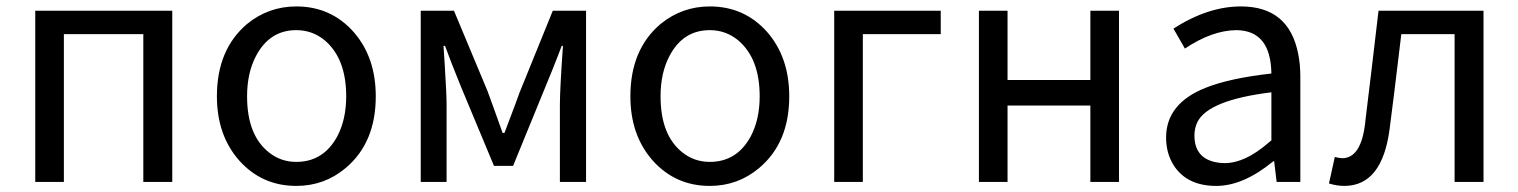

<svg xmlns="http://www.w3.org/2000/svg" viewBox="-20 -577 4816 609"><path d="M91.8 0V-543H526.4V0H434.6V-468.8H182.6V0Z M919.9 12.7Q810.5 12.7 738.3 -68.4Q668 -148.4 668 -271.5Q668 -419.9 763.7 -501Q832 -556.6 919.9 -556.6Q1030.3 -556.6 1102.5 -474.6Q1171.9 -394.5 1171.9 -271.5Q1171.9 -124 1076.2 -43.9Q1008.8 12.7 919.9 12.7ZM919.9 -63.5Q1005.9 -63.5 1049.8 -144.5Q1078.1 -198.2 1078.1 -271.5Q1078.1 -391.6 1009.8 -449.2Q970.7 -481.4 919.9 -481.4Q835 -481.4 792 -399.4Q763.7 -345.7 763.7 -271.5Q763.7 -147.5 834 -92.8Q871.1 -63.5 919.9 -63.5Z M1314.5 0V-543H1419.9L1526.4 -288.1Q1534.2 -265.6 1549.8 -223.6Q1566.4 -177.7 1574.2 -155.3H1580.1Q1627.9 -281.2 1628.9 -286.1Q1629.9 -287.1 1629.9 -288.1L1733.4 -543H1838.9V0H1755.9V-245.1Q1755.9 -293 1765.6 -431.6H1761.7Q1752 -405.3 1730.5 -351.6Q1716.8 -318.4 1710.9 -303.7L1607.4 -50.8H1546.9L1441.4 -303.7Q1409.2 -382.8 1391.6 -431.6H1386.7Q1387.7 -414.1 1390.6 -372.1Q1396.5 -277.3 1396.5 -245.1V0Z M2231.4 12.7Q2122.1 12.7 2049.8 -68.4Q1979.5 -148.4 1979.5 -271.5Q1979.5 -419.9 2075.2 -501Q2143.6 -556.6 2231.4 -556.6Q2341.8 -556.6 2414.1 -474.6Q2483.4 -394.5 2483.4 -271.5Q2483.4 -124 2387.7 -43.9Q2320.3 12.7 2231.4 12.7ZM2231.4 -63.5Q2317.4 -63.5 2361.3 -144.5Q2389.6 -198.2 2389.6 -271.5Q2389.6 -391.6 2321.3 -449.2Q2282.2 -481.4 2231.4 -481.4Q2146.5 -481.4 2103.5 -399.4Q2075.2 -345.7 2075.2 -271.5Q2075.2 -147.5 2145.5 -92.8Q2182.6 -63.5 2231.4 -63.5Z M2626 0V-543H2963.9V-468.8H2716.8V0Z M3085 0V-543H3175.8V-323.2H3438.5V-543H3529.3V0H3438.5V-242.2H3175.8V0Z M3837.9 12.7Q3744.1 12.7 3702.1 -53.7Q3678.7 -91.8 3678.7 -140.6Q3678.7 -249 3804.7 -298.8Q3880.9 -329.1 4012.7 -343.8Q4010.7 -480.5 3901.4 -481.4Q3824.2 -480.5 3738.3 -422.9L3702.1 -486.3Q3811.5 -556.6 3916 -556.6Q4068.4 -556.6 4097.7 -406.2Q4104.5 -373 4104.5 -334V0H4029.3L4021.5 -65.4H4018.6Q3923.8 12.7 3837.9 12.7ZM3864.3 -59.6Q3928.7 -59.6 4002 -123Q4007.8 -127.9 4012.7 -131.8V-284.2Q3813.5 -259.8 3778.3 -190.4Q3768.6 -170.9 3768.6 -147.5Q3768.6 -76.2 3835.9 -62.5Q3849.6 -59.6 3864.3 -59.6Z M4245.1 12.7Q4219.7 12.7 4195.3 4.9L4213.9 -79.1Q4228.5 -75.2 4237.3 -75.2Q4297.9 -75.2 4310.5 -189.5Q4310.5 -190.4 4310.5 -191.4Q4328.1 -334 4352.5 -543H4685.5V0H4593.8V-468.8H4424.8Q4399.4 -255.9 4387.7 -168Q4364.3 11.7 4245.1 12.7Z"/></svg>

Font: Taipei Sans TC Beta
Style: Regular
Weight: 400
Designer: JT Foundry
Foundry: JT Foundry
Version: Version 1.000